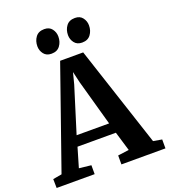

<svg xmlns="http://www.w3.org/2000/svg" viewBox="-182 -1092 1071 1213"><g transform="rotate(-20 353.0 -485.0)"><path d="M46.5 -70.5 283.5 -747.5H438.5L661.5 -70L719.5 -60V0H423.5V-60L498 -70L459 -200H201L162.5 -69L243.5 -60V0H-12L-13 -60ZM439 -270 353 -578 335.5 -653 316 -577 220.5 -270ZM248 -808Q214.5 -808 197 -830.8Q179.5 -853.5 179.5 -882.5Q179.5 -918 198.8 -944Q218 -970 256.5 -970H257.5Q291 -970 308.2 -947.2Q325.5 -924.5 325.5 -895.5Q325.5 -860 306.2 -834Q287 -808 249 -808ZM454 -808Q420.5 -808 403 -830.8Q385.5 -853.5 385.5 -882.5Q385.5 -918 404.8 -944Q424 -970 462.5 -970H463.5Q497 -970 514.2 -947.2Q531.5 -924.5 531.5 -895.5Q531.5 -860 512.2 -834Q493 -808 455 -808Z"/></g></svg>

Font: Merriweather Light 18pt
Style: Bold
Weight: 700
Version: Version 2.100